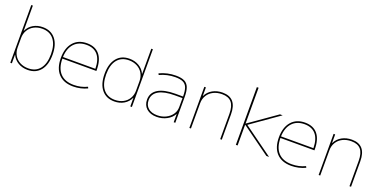

<svg xmlns="http://www.w3.org/2000/svg" viewBox="-17 -1501 4522 2282"><g transform="rotate(20 2244.0 -360.0)"><path d="M121 -108H119V0H99V-730H119V-412H121Q147 -468 199.5 -499Q252 -530 320 -530Q423 -530 481 -459Q539 -388 539 -260Q539 -132 481 -61Q423 10 320 10Q252 10 199.5 -21Q147 -52 121 -108ZM320 -10Q415 -10 467 -75Q519 -140 519 -260Q519 -380 467 -445Q415 -510 320 -510Q262 -510 216 -486Q170 -462 144.5 -418.5Q119 -375 119 -320V-200Q119 -145 144.5 -101.5Q170 -58 216 -34Q262 -10 320 -10Z M644 -260Q644 -386 706.5 -458Q769 -530 879 -530Q984 -530 1039 -463Q1094 -396 1094 -268V-258H664Q665 -137 724.5 -73.5Q784 -10 896 -10Q987 -10 1065 -48L1074 -30Q1035 -11 989 -0.5Q943 10 896 10Q775 10 709.5 -60Q644 -130 644 -260ZM1074 -278Q1072 -393 1022.5 -451.5Q973 -510 879 -510Q781 -510 724.5 -449Q668 -388 664 -278Z M1197 -260Q1197 -388 1255 -459Q1313 -530 1416 -530Q1484 -530 1536.5 -499Q1589 -468 1615 -412H1617V-730H1637V0H1617V-108H1615Q1589 -52 1536.5 -21Q1484 10 1416 10Q1313 10 1255 -61Q1197 -132 1197 -260ZM1416 -10Q1474 -10 1520 -34Q1566 -58 1591.5 -101.5Q1617 -145 1617 -200V-320Q1617 -375 1591.5 -418.5Q1566 -462 1520 -486Q1474 -510 1416 -510Q1321 -510 1269 -445Q1217 -380 1217 -260Q1217 -140 1269 -75Q1321 -10 1416 -10Z M1776 -145Q1776 -233 1851.5 -279Q1927 -325 2070 -325H2166Q2166 -397 2151 -436.5Q2136 -476 2101 -493Q2066 -510 2003 -510Q1900 -510 1806 -466L1797 -484Q1895 -530 2003 -530Q2072 -530 2111.5 -510.5Q2151 -491 2168.5 -446.5Q2186 -402 2186 -325V0H2166V-104H2165Q2137 -52 2079 -21Q2021 10 1952 10Q1871 10 1823.5 -32Q1776 -74 1776 -145ZM1952 -10Q2011 -10 2060 -34Q2109 -58 2137.5 -99Q2166 -140 2166 -190V-305H2070Q1935 -305 1865.5 -264Q1796 -223 1796 -145Q1796 -82 1837.5 -46Q1879 -10 1952 -10Z M2364 -520H2384V-412H2386Q2413 -468 2468 -499Q2523 -530 2594 -530Q2774 -530 2774 -320V0H2754V-320Q2754 -417 2715 -463.5Q2676 -510 2594 -510Q2533 -510 2485 -486Q2437 -462 2410.5 -418.5Q2384 -375 2384 -320V0H2364Z M2952 -730H2974V-278H2976L3321 -520H3355L2999 -270L3372 0H3338L2976 -262H2974V0H2952Z M3402 -260Q3402 -386 3464.5 -458Q3527 -530 3637 -530Q3742 -530 3797 -463Q3852 -396 3852 -268V-258H3422Q3423 -137 3482.5 -73.5Q3542 -10 3654 -10Q3745 -10 3823 -48L3832 -30Q3793 -11 3747 -0.5Q3701 10 3654 10Q3533 10 3467.5 -60Q3402 -130 3402 -260ZM3832 -278Q3830 -393 3780.5 -451.5Q3731 -510 3637 -510Q3539 -510 3482.5 -449Q3426 -388 3422 -278Z M3999 -520H4019V-412H4021Q4048 -468 4103 -499Q4158 -530 4229 -530Q4409 -530 4409 -320V0H4389V-320Q4389 -417 4350 -463.5Q4311 -510 4229 -510Q4168 -510 4120 -486Q4072 -462 4045.5 -418.5Q4019 -375 4019 -320V0H3999Z"/></g></svg>

Font: Enso Thin
Style: Regular
Weight: 100
Designer: Coji Morishita
Foundry: UNDERFOREST DESIGN
Version: Version 1.000